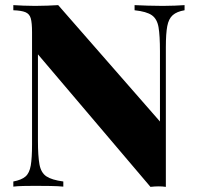

<svg xmlns="http://www.w3.org/2000/svg" viewBox="-20 -728 767 749"><path d="M700 -708V-688Q670 -683 654 -669Q638 -655 632.5 -626Q627 -597 627 -544V1Q614 -1 599 -1Q584 -1 567 1L128 -516V-180Q128 -119 134 -86.5Q140 -54 161 -40Q182 -26 227 -20V0Q208 -2 176.5 -2.5Q145 -3 117 -3Q95 -3 71.5 -2.5Q48 -2 32 0V-20Q64 -26 79.5 -39.5Q95 -53 100 -82.5Q105 -112 105 -164V-602Q105 -639 100 -656.5Q95 -674 79 -680.5Q63 -687 32 -688V-708Q48 -707 71.5 -706Q95 -705 117 -705Q142 -705 165 -706Q188 -707 207 -708L604 -254V-528Q604 -589 598.5 -621.5Q593 -654 572.5 -668.5Q552 -683 505 -688V-708Q525 -707 556.5 -706Q588 -705 615 -705Q639 -705 662 -706Q685 -707 700 -708Z"/></svg>

Font: Playfair Display ExtraBold
Style: Regular
Weight: 800
Designer: Claus Eggers Sørensen
Foundry: Claus Eggers Sørensen
Version: Version 1.203